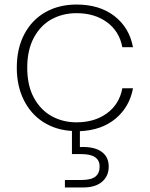

<svg xmlns="http://www.w3.org/2000/svg" viewBox="-20 -570 661 846"><path d="M317 -31Q397 -31 451.5 -71Q506 -111 519 -181H566Q551 -99 489.5 -47.5Q428 4 332 8V78Q393 75 426 97.5Q459 120 459 164Q459 206 429.5 231Q400 256 347 256H266V223H339Q382 223 400.5 208Q419 193 419 164Q419 109 339 109H297V7Q226 3 171 -32Q116 -67 85 -129Q54 -191 54 -272Q54 -357 87.5 -420Q121 -483 180.5 -516.5Q240 -550 317 -550Q419 -550 484.5 -499Q550 -448 566 -362H519Q506 -432 451.5 -472Q397 -512 317 -512Q257 -512 208 -485.5Q159 -459 129.5 -404.5Q100 -350 100 -272Q100 -193 129.5 -139Q159 -85 208 -58Q257 -31 317 -31Z"/></svg>

Font: Fz Poppins ExtLt
Style: Regular
Weight: 200
Designer: Ninad Kale (Devanagari), Jonny Pinhorn (Latin)
Foundry: Indian Type Foundry
Version: Vit hóa bi Vntype.Com & FontZin.Com